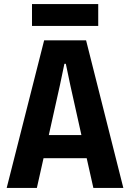

<svg xmlns="http://www.w3.org/2000/svg" viewBox="-20 -928 643 948"><path d="M138 -800H465V-908H138ZM13 0H162L195 -147H408L441 0H589L405 -729H198ZM276 -508 298 -613H305L327 -508L382 -261H221Z"/></svg>

Font: Mona Sans SemiCondensed
Style: Bold
Weight: 700
Width: 4
Designer: Deni Anggara
Foundry: GitHub
Version: Version 2.000